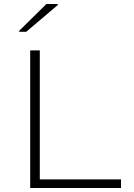

<svg xmlns="http://www.w3.org/2000/svg" viewBox="-20 -940 671 960"><path d="M131 0V-688H179V-43H585V0ZM76 -781V-786L212 -920H269V-915L111 -781Z"/></svg>

Font: Saira Expanded ExtraLight
Style: Regular
Weight: 250
Width: 7
Designer: Hector Gatti with collaboration of the Omnibus-Type team
Foundry: Omnibus-Type
Version: Version 1.101